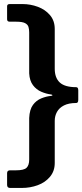

<svg xmlns="http://www.w3.org/2000/svg" viewBox="-20 -762 406 947"><path d="M250 -619V-423Q250 -378 275 -355Q300 -332 356 -332Q366 -332 366 -316V-270Q366 -254 356 -254Q319 -254 295.5 -242Q272 -230 261 -210Q250 -190 250 -166V42Q250 82 226.5 110Q203 138 166 151.5Q129 165 88 165H30Q15 165 15 150V92Q15 78 30 78H60Q98 78 111 65.5Q124 53 124 25V-180Q126 -222 142.5 -244.5Q159 -267 184 -277Q209 -287 232 -289Q239 -290 238.5 -292.5Q238 -295 232 -296Q208 -299 183.5 -309.5Q159 -320 142.5 -342Q126 -364 124 -400V-602Q124 -617 120.5 -629Q117 -641 103.5 -648Q90 -655 60 -655H28Q15 -655 15 -667V-731Q15 -742 28 -742H91Q130 -742 166.5 -728.5Q203 -715 226.5 -687.5Q250 -660 250 -619Z"/></svg>

Font: Libre Franklin Thin
Style: Bold
Weight: 700
Version: Version 3.000